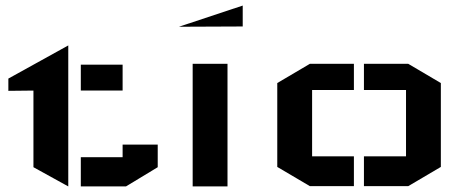

<svg xmlns="http://www.w3.org/2000/svg" viewBox="-20 -669 1682 689"><path d="M270 -437H420V-344H270ZM546 -150V-69L432 0H270V-105H420V-150ZM225 -506V-105V0L100 -69V-344L10 -343V-387Z M671.4 -440H796.4V0H671.4V-440ZM851 -649V-574L622 -573Z M975 -371 1092 -440H1250V-346H1100V-108H1250V-1H1092L975 -70ZM1562 -371 1445 -440H1286V-346H1437V-108H1286V-1H1445L1562 -70Z"/></svg>

Font: Wallpoet
Style: Regular
Weight: 400
Designer: Lars Berggren
Foundry: Lars Berggren
Version: Version 1.000